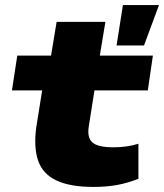

<svg xmlns="http://www.w3.org/2000/svg" viewBox="-20 -725 646 756"><path d="M347 11Q256 11 202 -14.5Q148 -40 130 -93Q112 -146 123 -225L146 -369H27L48 -506H181L203 -639H395L373 -506H582L562 -369H352L330 -230Q322 -184 343.5 -164.5Q365 -145 427 -145Q453 -145 478 -148.5Q503 -152 525 -159V-21Q482 -4 440.5 3.5Q399 11 347 11ZM439 -546 464 -705H606L547 -546Z"/></svg>

Font: Nunito Sans 7pt Expanded Black
Style: Italic
Weight: 900
Width: 7
Italic angle: -9°
Designer: Vernon Adams
Foundry: Vernon Adams
Version: Version 3.101;gftools[0.9.27]